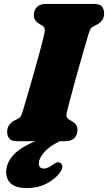

<svg xmlns="http://www.w3.org/2000/svg" viewBox="-20 -720 551 979"><path d="M320.5 -147Q317 -130 320.8 -122.5Q324.5 -115 332 -110.5L346.5 -102Q360.5 -94 367.8 -84Q375 -74 375 -58Q375 -32 359 -16Q343 0 313.5 0H284.5Q229 27.5 203.5 58.2Q178 89 178 112Q178 139.5 203.5 139.5Q222 139.5 246 122Q257.5 113.5 266.2 109.5Q275 105.5 284.5 109Q294.5 112.5 297.5 126.2Q300.5 140 284 162Q260.5 194 216.5 216.5Q172.5 239 118 239Q62.5 239 37 217Q11.5 195 11.5 157Q11.5 112.5 46.8 72.2Q82 32 160 0H69Q37.5 0 27 -14Q16.5 -28 16.5 -49Q16.5 -70 28 -84.2Q39.5 -98.5 53.5 -105.5L69.5 -113.5Q80.5 -119 85.2 -126Q90 -133 96 -153Q107.5 -191.5 123 -244.2Q138.5 -297 154.5 -353.8Q170.5 -410.5 184.5 -462.8Q198.5 -515 207 -553Q213 -579 195.5 -589.5L181 -598Q152.5 -614.5 152.5 -642Q152.5 -668 168.2 -684Q184 -700 214 -700H458.5Q490 -700 500.5 -686Q511 -672 511 -651Q511 -630 499.8 -615.8Q488.5 -601.5 474 -594.5L458 -586.5Q446.5 -581 442.2 -574Q438 -567 431.5 -546.5Q421.5 -514 407.8 -466.2Q394 -418.5 379.2 -366.2Q364.5 -314 351.8 -266.5Q339 -219 330.5 -186.5Q322 -154 320.5 -147Z"/></svg>

Font: Fraunces 9pt SuperSoft Black
Style: Italic
Weight: 900
Italic angle: -16°
Version: Version 1.000;[0bf87f6ff]